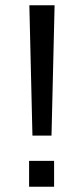

<svg xmlns="http://www.w3.org/2000/svg" viewBox="-20 -708 318 728"><path d="M187 -688 175.3 -193.8H103L91.3 -688ZM185.1 -98.1V0H90.3V-98.1Z"/></svg>

Font: Arimo
Style: Regular
Weight: 400
Designer: Steve Matteson
Foundry: Monotype Imaging Inc.
Version: Version 1.33